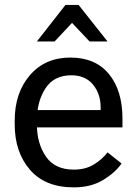

<svg xmlns="http://www.w3.org/2000/svg" viewBox="-20 -769 571 803"><path d="M41.5 -249V-264.6Q41.5 -380.9 105.2 -454.6Q168.9 -528.3 273.9 -528.3Q378.9 -528.3 435.5 -459.5Q492.2 -390.6 492.2 -273.4V-236.3H97.2V-308.6H400.9V-320.3Q400.9 -376 369.1 -415Q337.4 -454.1 277.8 -454.1Q205.6 -454.1 169.9 -399.2Q134.3 -344.2 134.3 -264.6V-249Q134.3 -169.4 171.9 -114.5Q209.5 -59.6 288.6 -59.6Q337.4 -59.6 372.6 -81.1Q407.7 -102.5 429.7 -131.8L488.3 -85.4Q463.9 -48.8 412.8 -17.1Q361.8 14.6 288.6 14.6Q168.9 14.6 105.2 -59.1Q41.5 -132.8 41.5 -249ZM308.6 -748.5 429.7 -595.7H354.5L281.2 -673.3L208.5 -595.7H134.3L253.9 -748.5Z"/></svg>

Font: RobotoFlex
Style: Regular
Weight: 400
Designer: Berlow after Robertson
Foundry: Google
Version: Version 2.136